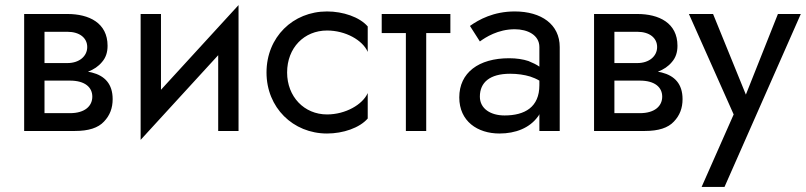

<svg xmlns="http://www.w3.org/2000/svg" viewBox="-20 -515 3169 755"><path d="M75 -460V0H275C328 0 366 -12 389 -37C412 -61 423 -90 423 -125C423 -185 392 -217 341 -230C336 -231 331 -232 326 -233C349 -242 367 -254 381 -271C396 -288 403 -309 403 -335C403 -425 330 -460 245 -460ZM155 -267V-390H245C293 -390 323 -366 323 -330C323 -295 293 -267 245 -267ZM155 -70V-198H255C315 -198 343 -171 343 -135C343 -99 315 -70 255 -70Z M613 -460H533V35L838 -298V0H918V-495L613 -162Z M1109 -230C1109 -327 1176 -395 1266 -395C1339 -395 1406 -357 1426 -311V-411C1394 -448 1329 -470 1266 -470C1132 -470 1028 -369 1028 -230C1028 -92 1132 10 1266 10C1329 10 1394 -12 1426 -49V-149C1406 -104 1339 -65 1266 -65C1176 -65 1109 -135 1109 -230Z M1481 -460V-385H1576V0H1656V-385H1751V-460Z M1867 -352C1889 -368 1938 -400 2004 -400C2055 -400 2101 -377 2101 -330V-253C2090 -261 2075 -268 2058 -275C2037 -282 2011 -286 1982 -286C1862 -286 1786 -229 1786 -132C1786 -38 1858 10 1944 10C2008 10 2062 -12 2094 -55C2097 -58 2099 -62 2101 -66V0H2181V-330C2181 -419 2109 -470 2004 -470C1921 -470 1863 -438 1828 -413ZM1867 -135C1867 -191 1906 -225 1986 -225C2015 -225 2042 -221 2065 -214C2077 -210 2089 -205 2101 -198V-180C2101 -94 2044 -61 1964 -61C1910 -61 1867 -87 1867 -135Z M2316 -460V0H2516C2569 0 2607 -12 2630 -37C2653 -61 2664 -90 2664 -125C2664 -185 2633 -217 2582 -230C2577 -231 2572 -232 2567 -233C2590 -242 2608 -254 2622 -271C2637 -288 2644 -309 2644 -335C2644 -425 2571 -460 2486 -460ZM2396 -267V-390H2486C2534 -390 2564 -366 2564 -330C2564 -295 2534 -267 2486 -267ZM2396 -70V-198H2496C2556 -198 2584 -171 2584 -135C2584 -99 2556 -70 2496 -70Z M3129 -460H3039L2913 -143L2784 -460H2689L2865 -65L2739 220H2829Z"/></svg>

Font: Jost
Style: Regular
Weight: 400
Version: Version 3.710